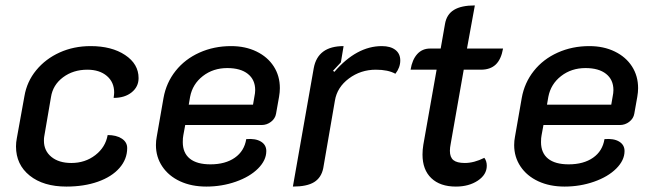

<svg xmlns="http://www.w3.org/2000/svg" viewBox="-20 -679 2401 708"><path d="M39 -139Q39 -154 42 -169L70 -324Q79 -378 113.5 -420Q148 -462 200 -485.5Q252 -509 314 -509Q392 -509 441.5 -476Q491 -443 491 -391Q491 -359 465.5 -338.5Q440 -318 399 -318Q401 -332 401 -338Q401 -376 374 -399Q347 -422 302 -422Q250 -422 212.5 -394Q175 -366 168 -321L143 -175Q142 -170 142 -160Q142 -123 169.5 -100.5Q197 -78 243 -78Q294 -78 331.5 -107Q369 -136 377 -181Q409 -181 429 -168Q449 -155 449 -133Q449 -92 420.5 -59.5Q392 -27 341 -9Q290 9 225 9Q140 9 89.5 -31.5Q39 -72 39 -139Z M555 -144Q555 -160 558 -175L583 -318Q593 -374 627.5 -417.5Q662 -461 715.5 -485Q769 -509 832 -509Q885 -509 926 -489Q967 -469 989.5 -434Q1012 -399 1012 -354Q1012 -339 1009 -322L998 -260Q995 -242 979.5 -230Q964 -218 945 -218H663L656 -180Q654 -171 654 -155Q654 -115 680 -94Q706 -73 756 -73Q811 -73 846 -97.5Q881 -122 888 -166Q922 -169 942 -157Q962 -145 962 -122Q962 -88 931.5 -57.5Q901 -27 849.5 -9Q798 9 741 9Q686 9 644 -10.5Q602 -30 578.5 -65Q555 -100 555 -144ZM913 -293 918 -322Q921 -336 921 -347Q921 -385 894 -406.5Q867 -428 818 -428Q766 -428 728 -398.5Q690 -369 681 -322L676 -293Z M1215 -308 1172 -59Q1165 -24 1138.5 -7.5Q1112 9 1060 9L1137 -428Q1152 -509 1247 -509L1237 -449Q1226 -438 1208 -418L1213 -414Q1295 -509 1388 -509Q1420 -509 1438 -495Q1456 -481 1456 -456Q1456 -430 1438 -407Q1411 -422 1366 -422Q1310 -422 1266.5 -389.5Q1223 -357 1215 -308Z M1538 -109Q1538 -127 1541 -145L1590 -422H1494Q1500 -459 1518.5 -479.5Q1537 -500 1566 -500H1605L1621 -591Q1627 -626 1654 -642.5Q1681 -659 1731 -659L1702 -500H1835Q1828 -460 1808 -441Q1788 -422 1753 -422H1690L1642 -149Q1639 -134 1639 -123Q1639 -99 1652 -88.5Q1665 -78 1694 -78Q1728 -78 1766 -97Q1775 -85 1775 -68Q1775 -35 1742 -13Q1709 9 1661 9Q1603 9 1570.5 -22Q1538 -53 1538 -109Z M1876 -144Q1876 -160 1879 -175L1904 -318Q1914 -374 1948.5 -417.5Q1983 -461 2036.5 -485Q2090 -509 2153 -509Q2206 -509 2247 -489Q2288 -469 2310.5 -434Q2333 -399 2333 -354Q2333 -339 2330 -322L2319 -260Q2316 -242 2300.5 -230Q2285 -218 2266 -218H1984L1977 -180Q1975 -171 1975 -155Q1975 -115 2001 -94Q2027 -73 2077 -73Q2132 -73 2167 -97.5Q2202 -122 2209 -166Q2243 -169 2263 -157Q2283 -145 2283 -122Q2283 -88 2252.5 -57.5Q2222 -27 2170.5 -9Q2119 9 2062 9Q2007 9 1965 -10.5Q1923 -30 1899.5 -65Q1876 -100 1876 -144ZM2234 -293 2239 -322Q2242 -336 2242 -347Q2242 -385 2215 -406.5Q2188 -428 2139 -428Q2087 -428 2049 -398.5Q2011 -369 2002 -322L1997 -293Z"/></svg>

Font: K2D Medium
Style: Italic
Weight: 500
Italic angle: -10°
Designer: Katatrad Aksorn Co.,Ltd.
Foundry: Cadson Demak Co.,Ltd.
Version: Version 1.000; ttfautohint (v1.6)